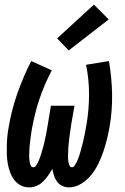

<svg xmlns="http://www.w3.org/2000/svg" viewBox="-20 -802 540 830"><path d="M106 8Q86 8 69 -1Q52 -10 41 -25Q30 -40 23.5 -58Q17 -76 13.5 -95.5Q10 -115 9.5 -134.5Q9 -154 9.5 -174Q10 -194 12 -214.5Q14 -235 18 -255Q24 -291 33.5 -327.5Q43 -364 55.5 -399.5Q68 -435 83 -470Q98 -505 115 -538L204 -498Q188 -468 174.5 -436.5Q161 -405 150 -372.5Q139 -340 131 -306.5Q123 -273 117 -240Q116 -233 115 -226Q114 -219 113 -212Q112 -205 111 -197.5Q110 -190 109.5 -183Q109 -176 108 -169Q107 -162 107 -154.5Q107 -147 106.5 -140Q106 -133 106 -126Q106 -119 107 -112Q108 -105 109 -98.5Q110 -92 113.5 -85.5Q117 -79 124 -79Q131 -79 135.5 -85.5Q140 -92 143.5 -99Q147 -106 149.5 -112.5Q152 -119 154.5 -126Q157 -133 159 -140Q161 -147 163 -154Q165 -161 167 -167.5Q169 -174 170.5 -181Q172 -188 173.5 -195Q175 -202 176.5 -209Q178 -216 179.5 -223Q181 -230 182 -237Q183 -244 184.5 -251Q186 -258 187 -265L200 -345H302L288 -265Q287 -258 286 -251Q285 -244 284 -237Q283 -230 282 -223Q281 -216 280 -209Q279 -202 278.5 -195Q278 -188 277 -181Q276 -174 275.5 -167Q275 -160 275 -153Q275 -146 274.5 -139Q274 -132 274 -125.5Q274 -119 274.5 -112Q275 -105 276.5 -98.5Q278 -92 281 -85.5Q284 -79 291 -79Q298 -79 302.5 -86Q307 -93 310.5 -99.5Q314 -106 316.5 -112.5Q319 -119 321.5 -126Q324 -133 326 -140Q328 -147 330 -154Q332 -161 333.5 -167.5Q335 -174 337 -181Q339 -188 340.5 -195Q342 -202 343.5 -209Q345 -216 346.5 -223Q348 -230 349 -237Q350 -244 351.5 -250.5Q353 -257 354 -264Q365 -330 365 -394.5Q365 -459 352 -522L451 -538Q463 -468 464.5 -397.5Q466 -327 454 -255Q449 -228 442.5 -201Q436 -174 427 -147.5Q418 -121 405.5 -95Q393 -69 375 -46.5Q357 -24 331.5 -8Q306 8 278 8Q263 8 249 1.5Q235 -5 226.5 -17Q218 -29 213.5 -43Q209 -57 206 -72Q198 -57 188 -43Q178 -29 166 -17Q154 -5 138 1.5Q122 8 106 8ZM277 -584 227 -636 386 -782 450 -718Z"/></svg>

Font: Iosevka Curly Slab Oblique
Style: Bold
Weight: 700
Italic angle: -9°
Monospace: yes
Designer: Belleve Invis
Foundry: Belleve Invis
Version: Version 11.1.0; ttfautohint (v1.8.3)